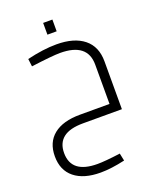

<svg xmlns="http://www.w3.org/2000/svg" viewBox="-173 -743 921 1152"><g transform="rotate(-20 287.5 -167.0)"><path d="M515 -306V0H267Q182 0 140.5 32.5Q99 65 99 129Q99 259 266 259Q314 259 412 246L422 294Q334 314 266 314Q159 314 99.5 266Q40 218 40 129Q40 40 99 -7.5Q158 -55 267 -55H456V-306Q456 -444 281 -444Q233 -444 96 -426L90 -475Q194 -500 278 -500Q391 -500 453 -450Q515 -400 515 -306ZM248 -648H307V-573H248Z"/></g></svg>

Font: Cairo Light
Style: Regular
Weight: 300
Designer: Mohamed Gaber, Accademia di Belle Arti di Urbino and others
Foundry: Kief Type Foundry, Accademia di Belle Arti di Urbino and others
Version: Version 3.011